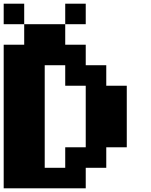

<svg xmlns="http://www.w3.org/2000/svg" viewBox="-20 -1020 818 1040"><path d="M111.1 -888.9H0V-1000H111.1ZM333.3 -666.7H222.2V-111.1H333.3V-222.2H444.4V-555.6H333.3ZM111.1 -777.8V-888.9H333.3V-777.8H444.4V-666.7H555.6V-555.6H666.7V-222.2H555.6V-111.1H444.4V0H0V-777.8ZM444.4 -888.9H333.3V-1000H444.4Z"/></svg>

Font: Pixeloid Sans
Style: Bold
Weight: 700
Monospace: yes
Designer: GGBot
Version: 0.3